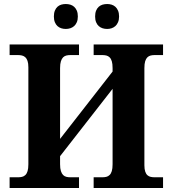

<svg xmlns="http://www.w3.org/2000/svg" viewBox="-20 -935 859 955"><path d="M540 -493.2 278.8 -158.2V-118.2Q278.8 -96.7 283 -84Q287.1 -71.3 293.9 -64.5Q300.8 -57.6 310.1 -55.4Q319.3 -53.2 330.1 -53.2H373V0H27.8V-53.2H69.8Q80.6 -53.2 89.8 -55.4Q99.1 -57.6 106.2 -64.5Q113.3 -71.3 117.2 -84Q121.1 -96.7 121.1 -118.2V-600.1Q121.1 -620.1 116.9 -632.1Q112.8 -644 105.7 -650.4Q98.6 -656.7 89.4 -658.9Q80.1 -661.1 69.8 -661.1H27.8V-713.9H373V-661.1H330.1Q319.3 -661.1 310.1 -658.9Q300.8 -656.7 293.9 -649.9Q287.1 -643.1 283 -630.4Q278.8 -617.7 278.8 -596.2V-244.1L540 -579.1V-596.2Q540 -617.7 536.1 -630.4Q532.2 -643.1 525.1 -649.9Q518.1 -656.7 508.8 -658.9Q499.5 -661.1 488.8 -661.1H445.8V-713.9H791V-661.1H749Q738.8 -661.1 729.5 -658.9Q720.2 -656.7 713.1 -649.9Q706.1 -643.1 702.1 -630.4Q698.2 -617.7 698.2 -596.2V-112.8Q698.2 -93.3 702.4 -81.3Q706.5 -69.3 713.6 -63.2Q720.7 -57.1 729.7 -55.2Q738.8 -53.2 749 -53.2H791V0H445.8V-53.2H488.8Q499.5 -53.2 508.8 -55.4Q518.1 -57.6 525.1 -64.5Q532.2 -71.3 536.1 -84Q540 -96.7 540 -118.2ZM248 -853Q248 -870.1 252.9 -882.1Q257.8 -894 265.9 -901.4Q273.9 -908.7 284.7 -911.9Q295.4 -915 307.1 -915Q318.8 -915 329.6 -911.9Q340.3 -908.7 348.6 -901.4Q356.9 -894 362.1 -882.1Q367.2 -870.1 367.2 -853Q367.2 -836.4 362.1 -824.5Q356.9 -812.5 348.6 -805.2Q340.3 -797.9 329.6 -794.4Q318.8 -791 307.1 -791Q295.4 -791 284.7 -794.4Q273.9 -797.9 265.9 -805.2Q257.8 -812.5 252.9 -824.5Q248 -836.4 248 -853ZM453.1 -853Q453.1 -870.1 458 -882.1Q462.9 -894 471.2 -901.4Q479.5 -908.7 490.2 -911.9Q501 -915 513.2 -915Q524.4 -915 534.9 -911.9Q545.4 -908.7 553.7 -901.4Q562 -894 567.1 -882.1Q572.3 -870.1 572.3 -853Q572.3 -836.4 567.1 -824.5Q562 -812.5 553.7 -805.2Q545.4 -797.9 534.9 -794.4Q524.4 -791 513.2 -791Q501 -791 490.2 -794.4Q479.5 -797.9 471.2 -805.2Q462.9 -812.5 458 -824.5Q453.1 -836.4 453.1 -853Z"/></svg>

Font: Droid Serif
Style: Bold
Weight: 700
Designer: Monotype Design team
Foundry: Monotype Imaging Inc.
Version: Version 1.03